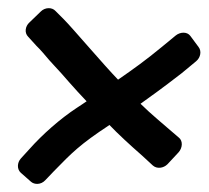

<svg xmlns="http://www.w3.org/2000/svg" viewBox="-20 -545 511 470"><path d="M52 -490C42 -481 39 -465 49 -455L69 -433C74 -428 79 -423 85 -416C108 -388 120 -378 149 -344C163 -328 176 -314 192 -297C185 -292 177 -287 168 -281C127 -254 84 -216 52 -180L31 -157C22 -147 21 -131 31 -122L56 -100C64 -93 80 -92 91 -104L112 -126C156 -171 175 -191 248 -239C268 -218 296 -192 328 -164L354 -140C364 -131 380 -133 390 -143L417 -172C427 -183 428 -200 418 -208L390 -232C387 -235 348 -267 324 -291C353 -312 372 -325 425 -366L460 -395C471 -404 474 -420 466 -430L446 -457C438 -468 421 -467 410 -458L376 -430C336 -397 308 -377 269 -350C234 -386 157 -477 136 -498L116 -518C107 -528 90 -527 80 -517Z"/></svg>

Font: Reckless Catfish
Style: HeavyIt
Weight: 400
Foundry: Cannot Into Space Fonts
Version: Version 0.2894